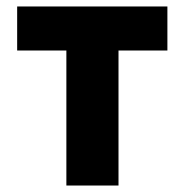

<svg xmlns="http://www.w3.org/2000/svg" viewBox="-20 -573 570 593"><path d="M185 0V-417H33V-553H497V-417H346V0Z"/></svg>

Font: Noto Sans Mono Condensed Black
Style: Regular
Weight: 900
Width: 3
Designer: Monotype Design Team
Foundry: Monotype Imaging Inc.
Version: Version 2.014